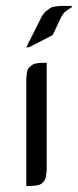

<svg xmlns="http://www.w3.org/2000/svg" viewBox="-20 -622 260 642"><path d="M67.9 0V-359.9L69.8 -377.9L71.8 -387.2L76.2 -395L85 -402.8L92.8 -408.2L102.1 -410.2L119.1 -412.1H136.2V-50.8L133.8 -34.2L131.8 -24.9L127.9 -17.1L119.1 -7.8L110.8 -3.9L102.1 -2L85 0ZM67.9 -463.9 120.1 -567.9 128.9 -580.1 132.8 -584 145 -592.8 153.8 -598.1 163.1 -600.1 180.2 -602.1H220.2V-598.1L211.9 -592.8L199.2 -584L194.8 -580.1L186 -567.9L157.2 -506.8L152.8 -502.9L77.1 -463.9Z"/></svg>

Font: Petahja
Style: Regular
Weight: 400
Designer: T. Christopher White
Version: Version 1.1